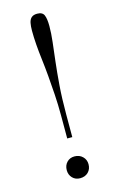

<svg xmlns="http://www.w3.org/2000/svg" viewBox="-116 -785 513 841"><g transform="rotate(-15 140.5 -364.5)"><path d="M129 -175V-279Q129 -329 126 -375Q123 -421 119.5 -461.5Q116 -502 111.5 -538.5Q107 -575 104.5 -608Q102 -641 102 -671Q102 -691 105 -706Q108 -721 117 -729Q126 -737 143 -737Q167 -737 174 -720.5Q181 -704 181 -671Q181 -638 176.5 -599.5Q172 -561 166.5 -514Q161 -467 156.5 -409Q152 -351 152 -278V-175ZM139 8Q118 8 104.5 -6Q91 -20 91 -41Q91 -63 104.5 -77Q118 -91 139 -91Q161 -91 175.5 -77Q190 -63 190 -42Q190 -20 176 -6Q162 8 139 8Z"/></g></svg>

Font: Literata 60pt ExtraLight
Style: Regular
Weight: 250
Designer: Latin by Veronika Burian and Jose Scaglione. Greek by Irene Vlachou. Cyrillic by Vera Evstafieva.
Foundry: TypeTogether
Version: Version 3.103;gftools[0.9.29]